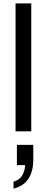

<svg xmlns="http://www.w3.org/2000/svg" viewBox="-20 -777 277 1136"><path d="M72 -757H165V0H72ZM129 200H80V80H177V165Q177 238 147.5 281.5Q118 325 60 339V298Q123 281 129 200Z"/></svg>

Font: Eudoxus Sans Medium
Style: Regular
Weight: 500
Designer: Stijn de Vries
Foundry: tokotype
Version: Version 2.005